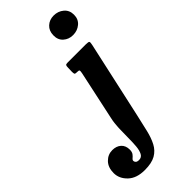

<svg xmlns="http://www.w3.org/2000/svg" viewBox="-541 -832 1146 1146"><g transform="rotate(-45 32.0 -259.0)"><path d="M108 -695Q108.5 -733 132.8 -755.2Q157 -777.5 192.5 -777.5Q229.5 -777.5 256 -755.2Q282.5 -733 282.5 -695Q282.5 -657 256 -634.8Q229.5 -612.5 192.5 -612.5Q156.5 -612.5 131.8 -634.8Q107 -657 108 -695ZM231.5 -490.5 124.5 -5.5Q111 53 99.8 101.8Q88.5 150.5 70 186Q51.5 221.5 17.8 240.8Q-16 260 -74 260Q-143.5 260 -181.2 223.8Q-219 187.5 -219 141Q-219 93 -192 65.5Q-165 38 -128 38Q-93.5 38 -72.5 57Q-51.5 76 -51.5 110Q-51.5 130 -59.8 140.8Q-68 151.5 -76.2 158Q-84.5 164.5 -84.5 173Q-84.5 180 -78.2 186.5Q-72 193 -56 193Q-34.5 193 -24.2 173.8Q-14 154.5 -11.2 122.5Q-8.5 90.5 -8.5 51.5Q-8.5 12.5 -7 -28Q-5.5 -68.5 2.5 -103.5L69 -413Q72.5 -430 70.8 -435Q69 -440 53 -440H48.5Q37 -440 34.8 -445Q32.5 -450 32.5 -463L33.5 -496Q33.5 -511 36.8 -515.5Q40 -520 53.5 -520H206Q230.5 -520 233 -514.5Q235.5 -509 231.5 -490.5Z"/></g></svg>

Font: Besley* Condensed
Style: Bold Italic
Weight: 700
Width: 3
Italic angle: -13°
Designer: Owen Earl
Foundry: indestructible type*
Version: Version 3.000; ttfautohint (v1.8.3)